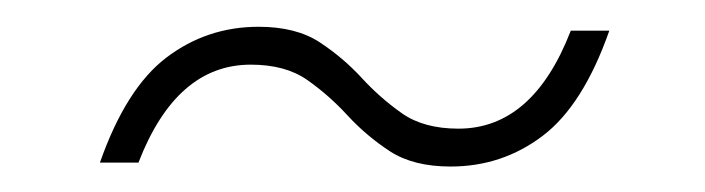

<svg xmlns="http://www.w3.org/2000/svg" viewBox="-20 -292 540 147"><path d="M446.5 -268.5Q426.5 -211.5 395.5 -188Q364.5 -164.5 325 -164.5Q296.5 -164.5 278.5 -176.2Q260.5 -188 246.2 -203.5Q232 -219 215.2 -230.8Q198.5 -242.5 172 -242.5Q115 -242.5 86 -167.5H56.5Q76.5 -224.5 107.5 -248Q138.5 -271.5 178 -271.5Q206.5 -271.5 224.5 -259.8Q242.5 -248 256.8 -232.5Q271 -217 287.8 -205.2Q304.5 -193.5 331 -193.5Q388 -193.5 417 -268.5Z"/></svg>

Font: Newsreader Text Light
Style: Italic
Weight: 300
Italic angle: -17°
Designer: Hugues Gentile
Foundry: Production Type
Version: Version 1.001